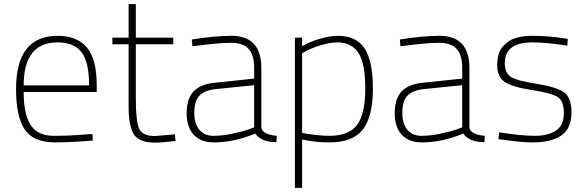

<svg xmlns="http://www.w3.org/2000/svg" viewBox="-20 -683 2846 933"><path d="M399 -30 429 -32 431 0Q319 9 246 9Q140 8 99 -55.5Q58 -119 58 -250Q58 -509 260 -509Q355 -509 402.5 -452Q450 -395 450 -269V-236H95Q95 -128 129 -75.5Q163 -23 242 -23Q321 -23 399 -30ZM95 -268H413Q413 -381 376.5 -429Q340 -477 260 -477Q95 -477 95 -268Z M822 -468H640V-206Q640 -91 656.5 -56.5Q673 -22 732 -22L830 -30L833 2Q767 10 732 10Q661 10 633 -26.5Q605 -63 605 -168V-468H526V-500H605V-663H640V-500H822Z M1250 -353V-65Q1254 -29 1325 -23L1323 8Q1250 8 1220 -34Q1118 9 1018 9Q956 9 921.5 -28Q887 -65 887 -133.5Q887 -202 920 -238Q953 -274 1025 -281L1215 -301V-353Q1215 -417 1187.5 -446Q1160 -475 1104 -475Q1047 -475 946 -462L915 -458L912 -491Q1024 -509 1104 -509Q1250 -509 1250 -353ZM1187 -54 1215 -64V-269L1029 -250Q972 -244 948 -217Q924 -190 924 -136Q924 -82 948.5 -52.5Q973 -23 1017 -23Q1061 -23 1110 -33.5Q1159 -44 1187 -54Z M1413 230V-500H1448V-458Q1477 -477 1529 -493Q1581 -509 1621 -509Q1711 -509 1751.5 -448Q1792 -387 1792 -252Q1792 -117 1743.5 -54Q1695 9 1580 9Q1512 9 1448 -5V230ZM1621 -477Q1583 -477 1539.5 -463.5Q1496 -450 1472 -437L1448 -424V-37Q1525 -23 1580 -23Q1676 -23 1715.5 -76.5Q1755 -130 1755 -252.5Q1755 -375 1721.5 -426Q1688 -477 1621 -477Z M2261 -353V-65Q2265 -29 2336 -23L2334 8Q2261 8 2231 -34Q2129 9 2029 9Q1967 9 1932.5 -28Q1898 -65 1898 -133.5Q1898 -202 1931 -238Q1964 -274 2036 -281L2226 -301V-353Q2226 -417 2198.5 -446Q2171 -475 2115 -475Q2058 -475 1957 -462L1926 -458L1923 -491Q2035 -509 2115 -509Q2261 -509 2261 -353ZM2198 -54 2226 -64V-269L2040 -250Q1983 -244 1959 -217Q1935 -190 1935 -136Q1935 -82 1959.5 -52.5Q1984 -23 2028 -23Q2072 -23 2121 -33.5Q2170 -44 2198 -54Z M2567 -477Q2433 -477 2433 -377Q2433 -330 2461 -310.5Q2489 -291 2585 -276Q2681 -261 2719 -236Q2757 -211 2757 -135.5Q2757 -60 2709 -25.5Q2661 9 2567 9Q2516 9 2431 -3L2402 -7L2406 -40Q2514 -23 2578 -23Q2642 -23 2681 -48Q2720 -73 2720 -133Q2720 -193 2689.5 -212Q2659 -231 2564.5 -245.5Q2470 -260 2433 -284.5Q2396 -309 2396 -367Q2396 -425 2423 -456.5Q2450 -488 2486 -498.5Q2522 -509 2561 -509Q2642 -509 2713 -498L2739 -494L2737 -461Q2635 -477 2567 -477Z"/></svg>

Font: Titillium Web
Style: Thin
Weight: 200
Version: Version 1.001;PS 57.000;hotconv 1.0.70;makeotf.lib2.5.55311